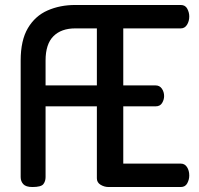

<svg xmlns="http://www.w3.org/2000/svg" viewBox="-20 -751 800 771"><path d="M110 0Q84 0 73.5 -11.5Q63 -23 63 -40V-508Q63 -589 92 -638Q121 -687 171 -709Q221 -731 282 -731H706Q724 -731 732 -716Q740 -701 740 -685Q740 -666 731 -651.5Q722 -637 706 -637H475V-408H605Q621 -408 630 -395Q639 -382 639 -365Q639 -351 631 -337.5Q623 -324 605 -324H475V-94H706Q722 -94 731 -80Q740 -66 740 -46Q740 -30 732 -15Q724 0 706 0H416Q399 0 384 -9Q369 -18 369 -35V-324H163V-40Q163 -23 154 -11.5Q145 0 110 0ZM163 -408H369V-637H282Q226 -637 194.5 -605.5Q163 -574 163 -508Z"/></svg>

Font: Dosis ExtraLight SemiBold
Style: Regular
Weight: 600
Version: Version 3.001; ttfautohint (v1.8.2)